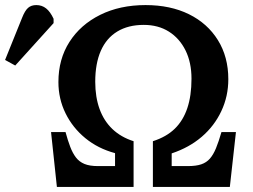

<svg xmlns="http://www.w3.org/2000/svg" viewBox="-154 -736 995 756"><path d="M70 0 47 -216H104Q113 -183 122.5 -158Q132 -133 145 -116Q158 -99 178.5 -90.5Q199 -82 232 -82H299V-133Q232 -151 182 -192Q132 -233 104 -290Q76 -347 76 -413Q76 -503 119.5 -571Q163 -639 240.5 -677.5Q318 -716 419 -716Q517 -716 590 -680Q663 -644 704 -578Q745 -512 745 -424Q745 -357 717.5 -298.5Q690 -240 640.5 -197.5Q591 -155 522 -132V-82H585Q618 -82 638.5 -89Q659 -96 672.5 -111.5Q686 -127 696.5 -152.5Q707 -178 718 -216H775L751 0H448V-180Q501 -197 534 -229Q567 -261 583.5 -310Q600 -359 600 -426Q600 -490 576.5 -537.5Q553 -585 511 -611.5Q469 -638 412 -638Q351 -638 308 -612Q265 -586 243 -536Q221 -486 221 -414Q221 -354 238 -307Q255 -260 288.5 -228Q322 -196 372 -180V0ZM-94 -478 -134 -500 -67 -666Q-56 -694 -43.5 -705Q-31 -716 -11 -716Q11 -716 27.5 -703Q44 -690 57 -662V-645Z"/></svg>

Font: Literata 18pt SemiBold
Style: Regular
Weight: 600
Designer: Latin by Veronika Burian and Jose Scaglione. Greek by Irene Vlachou. Cyrillic by Vera Evstafieva.
Foundry: TypeTogether
Version: Version 3.103;gftools[0.9.29]